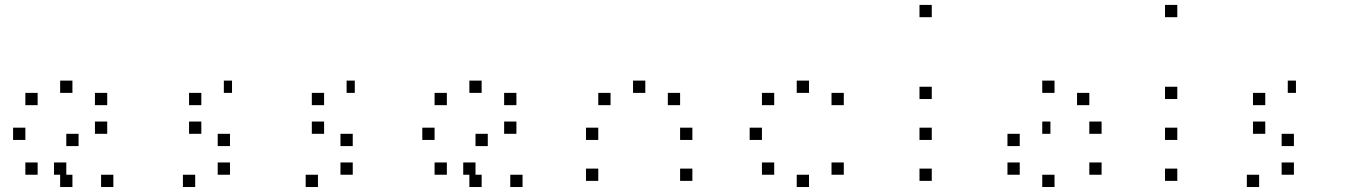

<svg xmlns="http://www.w3.org/2000/svg" viewBox="-20 -795 5540 782"><path d="M441.7 -83.3V-33.3H391.7V-83.3ZM275 -83.3V-33.3H225V-83.3ZM133.3 -133.3V-83.3H83.3V-133.3ZM250 -133.3V-83.3H200V-133.3ZM133.3 -133.3V-83.3H83.3V-133.3ZM416.7 -300V-250H366.7V-300ZM300 -250V-200H250V-250ZM83.3 -275V-225H33.3V-275ZM416.7 -416.7V-366.7H366.7V-416.7ZM275 -466.7V-416.7H225V-466.7ZM133.3 -416.7V-366.7H83.3V-416.7Z M916.7 -133.3V-83.3H866.7V-133.3ZM775 -83.3V-33.3H725V-83.3ZM916.7 -250V-200H866.7V-250ZM800 -300V-250H750V-300ZM925 -466.7V-416.7H891.7V-466.7ZM800 -416.7V-366.7H750V-416.7Z M1416.7 -133.3V-83.3H1366.7V-133.3ZM1275 -83.3V-33.3H1225V-83.3ZM1416.7 -250V-200H1366.7V-250ZM1300 -300V-250H1250V-300ZM1425 -466.7V-416.7H1391.7V-466.7ZM1300 -416.7V-366.7H1250V-416.7Z M2108.3 -83.3V-33.3H2058.3V-83.3ZM1941.7 -83.3V-33.3H1891.7V-83.3ZM1800 -133.3V-83.3H1750V-133.3ZM1916.7 -133.3V-83.3H1866.7V-133.3ZM1800 -133.3V-83.3H1750V-133.3ZM2083.3 -300V-250H2033.3V-300ZM1966.7 -250V-200H1916.7V-250ZM1750 -275V-225H1700V-275ZM2083.3 -416.7V-366.7H2033.3V-416.7ZM1941.7 -466.7V-416.7H1891.7V-466.7ZM1800 -416.7V-366.7H1750V-416.7Z M2800 -108.3V-58.3H2750V-108.3ZM2416.7 -108.3V-58.3H2366.7V-108.3ZM2800 -275V-225H2750V-275ZM2416.7 -275V-225H2366.7V-275ZM2750 -416.7V-366.7H2700V-416.7ZM2608.3 -466.7V-416.7H2558.3V-466.7ZM2466.7 -416.7V-366.7H2416.7V-416.7Z M3416.7 -133.3V-83.3H3366.7V-133.3ZM3275 -83.3V-33.3H3225V-83.3ZM3133.3 -133.3V-83.3H3083.3V-133.3ZM3083.3 -275V-225H3033.3V-275ZM3416.7 -416.7V-366.7H3366.7V-416.7ZM3275 -466.7V-416.7H3225V-466.7ZM3133.3 -416.7V-366.7H3083.3V-416.7Z M3775 -108.3V-58.3H3725V-108.3ZM3775 -275V-225H3725V-275ZM3775 -441.7V-391.7H3725V-441.7ZM3775 -775V-725H3725V-775Z M4466.7 -133.3V-83.3H4416.7V-133.3ZM4275 -83.3V-33.3H4225V-83.3ZM4133.3 -133.3V-83.3H4083.3V-133.3ZM4466.7 -300V-250H4416.7V-300ZM4258.3 -300V-250H4225V-300ZM4133.3 -250V-200H4083.3V-250ZM4416.7 -416.7V-366.7H4366.7V-416.7ZM4275 -466.7V-416.7H4225V-466.7Z M4775 -108.3V-58.3H4725V-108.3ZM4775 -275V-225H4725V-275ZM4775 -441.7V-391.7H4725V-441.7ZM4775 -775V-725H4725V-775Z M5250 -133.3V-83.3H5200V-133.3ZM5108.3 -83.3V-33.3H5058.3V-83.3ZM5250 -250V-200H5200V-250ZM5133.3 -300V-250H5083.3V-300ZM5258.3 -466.7V-416.7H5225V-466.7ZM5133.3 -416.7V-366.7H5083.3V-416.7Z"/></svg>

Font: 0xA000-Boxes
Style: Boxes
Weight: 400
Version: Version 0.1